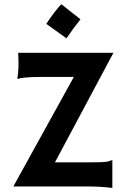

<svg xmlns="http://www.w3.org/2000/svg" viewBox="-20 -906 621 933"><path d="M44.9 0H373.5C462.9 0 470.2 1.5 525.9 7.3V-128.9C506.3 -120.1 496.6 -117.2 424.3 -117.2H247.1L531.2 -649.4H68.4C70.3 -612.8 69.8 -607.4 69.8 -590.8C69.8 -565.4 66.9 -535.6 64 -522C77.6 -527.3 109.4 -532.2 185.1 -532.2H338.9ZM303.2 -719.7C328.6 -757.3 344.7 -779.3 371.1 -812L277.8 -885.7C257.8 -863.8 229 -828.1 205.1 -790Z"/></svg>

Font: HammersmithOne
Style: Regular
Weight: 400
Designer: Nicole Fally
Foundry: Nicole Fally
Version: Version 1.003